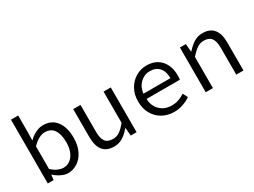

<svg xmlns="http://www.w3.org/2000/svg" viewBox="-52 -1305 2503 1895"><g transform="rotate(-30 1200.0 -357.0)"><path d="M169 -57H166L159 0H93V-727H175V-543L173 -443Q208 -479 252 -500.5Q296 -522 338 -522Q435 -522 487.5 -452.5Q540 -383 540 -263Q540 -179 510 -116.5Q480 -54 429.5 -20.5Q379 13 320 13Q285 13 244.5 -6Q204 -25 169 -57ZM455 -262Q455 -352 421.5 -402.5Q388 -453 318 -453Q285 -453 248.5 -433.5Q212 -414 175 -375V-118Q207 -87 242.5 -71.5Q278 -56 307 -56Q349 -56 383 -81Q417 -106 436 -153Q455 -200 455 -262Z M677 -193V-510H760V-204Q760 -128 786 -93Q812 -58 872 -58Q913 -58 947 -80.5Q981 -103 1023 -155V-510H1105V0H1038L1031 -90H1027Q987 -41 943 -14Q899 13 846 13Q760 13 718.5 -39Q677 -91 677 -193Z M1269 -254Q1269 -334 1303.5 -395Q1338 -456 1395 -489Q1452 -522 1516 -522Q1619 -522 1678 -457Q1737 -392 1737 -283Q1737 -255 1734 -235H1354Q1357 -153 1408.5 -103.5Q1460 -54 1540 -54Q1581 -54 1616.5 -66Q1652 -78 1688 -102L1717 -47Q1627 13 1530 13Q1457 13 1397.5 -19.5Q1338 -52 1303.5 -112.5Q1269 -173 1269 -254ZM1661 -295Q1661 -372 1623 -414.5Q1585 -457 1517 -457Q1456 -457 1409 -413Q1362 -369 1353 -295Z M1893 -510H1961L1968 -421H1972Q2015 -469 2058.5 -495.5Q2102 -522 2155 -522Q2323 -522 2323 -317V0H2241V-306Q2241 -381 2214.5 -416Q2188 -451 2129 -451Q2088 -451 2054.5 -429Q2021 -407 1975 -356V0H1893Z"/></g></svg>

Font: Office Code Pro
Style: Regular
Weight: 400
Designer: Nathan Rutzky & Paul D. Hunt
Foundry: Adobe Systems Incorporated
Version: Version 1.004